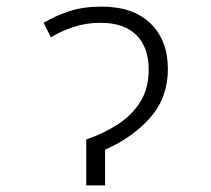

<svg xmlns="http://www.w3.org/2000/svg" viewBox="-20 -561 640 581"><path d="M241 -139Q294 -157 337 -185Q380 -213 405 -253.5Q430 -294 430 -350Q430 -418 392.5 -455Q355 -492 284 -492Q240 -492 201.5 -479Q163 -466 134 -448L112 -492Q147 -513 189.5 -527Q232 -541 287 -541Q383 -541 435.5 -490Q488 -439 488 -352Q488 -266 435 -205.5Q382 -145 298 -108V0H241Z"/></svg>

Font: Noto Sans Mono Light
Style: Regular
Weight: 300
Designer: Monotype Design Team
Foundry: Monotype Imaging Inc.
Version: Version 2.014; ttfautohint (v1.8.4.7-5d5b)